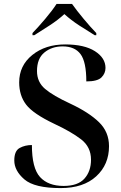

<svg xmlns="http://www.w3.org/2000/svg" viewBox="-20 -951 618 981"><path d="M290 10Q406 10 471.5 -50Q537 -110 537 -204Q537 -277 485.5 -327Q434 -377 340 -421Q251 -462 210 -497Q169 -532 169 -588Q169 -652 207 -683Q245 -714 300 -714Q362 -714 391.5 -674.5Q421 -635 421 -535Q478 -535 498.5 -555.5Q519 -576 519 -604Q519 -655 465 -689.5Q411 -724 313 -724Q212 -724 145 -670Q78 -616 78 -530Q78 -463 113.5 -416.5Q149 -370 256 -319Q344 -278 394.5 -239Q445 -200 445 -135Q445 -76 411.5 -38.5Q378 -1 305 -1Q226 -1 184.5 -46.5Q143 -92 143 -210Q108 -210 80.5 -195Q53 -180 53 -131Q53 -79 104.5 -34.5Q156 10 290 10ZM146 -771H155Q190 -793 232.5 -820.5Q275 -848 309 -879Q343 -848 385.5 -820.5Q428 -793 464 -771H472V-782Q443 -812 407.5 -854.5Q372 -897 348 -931H269Q247 -897 211 -854.5Q175 -812 146 -782Z"/></svg>

Font: Noto Serif Display Semi
Style: Regular
Weight: 600
Designer: Monotype Design Team
Foundry: Monotype Imaging Inc.
Version: Version 1.900